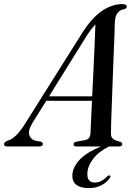

<svg xmlns="http://www.w3.org/2000/svg" viewBox="-60 -730 680 957"><path d="M101 -116Q79 -80 86 -57Q93 -34 119.5 -28L142 -24.5Q153.5 -21 153.5 -12.5Q153.5 0 135.5 0H-22Q-40 0 -40 -11.5Q-40 -21.5 -20.5 -29.5Q20.5 -40 68.5 -119L355.5 -575Q402.5 -645.5 451 -677.5Q499.5 -709.5 549 -709.5Q572.5 -709.5 572 -697Q572 -688 560 -684.5Q539.5 -682 526.8 -666.5Q514 -651 512.5 -621Q512.5 -606 510.8 -564.2Q509 -522.5 506.8 -465Q504.5 -407.5 502.2 -344.8Q500 -282 497.8 -224.2Q495.5 -166.5 494.2 -124.5Q493 -82.5 493 -67.5Q492.5 -48.5 501.5 -39.5Q510.5 -30.5 539 -23.5Q549.5 -20 549.5 -12Q549.5 0 532.5 0H483.5Q431.5 25.5 403.5 63Q375.5 100.5 375.5 136Q374.5 180 413.5 180Q429.5 180 445.8 171.5Q462 163 473 150Q481 143 486.5 144.5Q495 147 486.5 158Q474.5 177.5 447 192.5Q419.5 207.5 384 207.5Q300 207.5 300.5 144.5Q301 106.5 335.2 68.2Q369.5 30 444 0H320Q306.5 0 306.5 -11Q306.5 -19.5 319 -23.5L365.5 -32Q389.5 -37 391 -66Q391.5 -83 393.8 -126.8Q396 -170.5 398.5 -227.5H170.5ZM377 -559.5 184.5 -250H399.5Q403 -316 406.2 -386.5Q409.5 -457 412 -516.5Q414.5 -576 415.5 -608.5Q408.5 -601 399 -589.2Q389.5 -577.5 377 -559.5Z"/></svg>

Font: Fraunces 72pt S000
Style: Italic
Weight: 400
Italic angle: -16°
Version: Version 1.000; ttfautohint (v1.8.3)